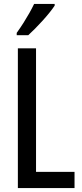

<svg xmlns="http://www.w3.org/2000/svg" viewBox="-20 -961 417 981"><path d="M71.3 0V-713.9H164.1V-83H360.8V0ZM259.3 -940.9V-932.1Q249 -916.5 232.9 -896.5Q216.8 -876.5 197.8 -855.5Q178.7 -834.5 159.4 -814.9Q140.1 -795.4 124.5 -781.2H65.4V-793Q84.5 -819.8 100.6 -845.2Q116.7 -870.6 130.1 -894.5Q143.6 -918.5 154.3 -940.9Z"/></svg>

Font: Open Sans Condensed Medium
Style: Regular
Weight: 500
Width: 3
Designer: Monotype Design Team
Foundry: Monotype Imaging Inc.
Version: Version 3.000